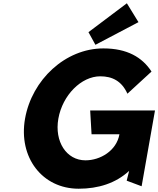

<svg xmlns="http://www.w3.org/2000/svg" viewBox="-20 -1135 964 1170"><path d="M924.5 -462H529.5L537.9 -317H707.9C690.1 -216 590.9 -158 500.9 -158C384.9 -158 311 -272 335.6 -412C360.9 -555 475.1 -670 591.1 -670C664.1 -670 722 -641 756.4 -564L903.3 -699C846.6 -786 755.1 -840 610.1 -840C378.1 -840 174.4 -649 132.6 -412C91 -176 237.4 15 459.4 15C578.9 15 685.2 -18.3 767 -93.8L752 -34L843 0ZM519.1 -939 561.5 -862 823.8 -1000 753.1 -1115Z"/></svg>

Font: Hussar Wysoki
Style: Obl
Weight: 700
Foundry: Cannot Into Space Fonts
Version: Version 0.92